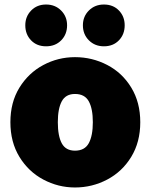

<svg xmlns="http://www.w3.org/2000/svg" viewBox="-20 -817 667 850"><path d="M26 -276Q26 -364 66 -429Q106 -494 171.5 -529Q237 -564 312 -564Q388 -564 454.5 -529.5Q521 -495 561 -429.5Q601 -364 601 -276Q601 -188 561 -122.5Q521 -57 454.5 -22Q388 13 312 13Q238 13 172 -22Q106 -57 66 -122.5Q26 -188 26 -276ZM391 -276Q391 -336 373 -368.5Q355 -401 312 -401Q271 -401 253.5 -368.5Q236 -336 236 -276Q236 -215 253.5 -182.5Q271 -150 312 -150Q355 -150 373 -183Q391 -216 391 -276ZM347 -705Q347 -744 373.5 -770.5Q400 -797 440 -797Q481 -797 506.5 -770.5Q532 -744 532 -705Q532 -665 506.5 -638.5Q481 -612 440 -612Q400 -612 373.5 -638.5Q347 -665 347 -705ZM92 -705Q92 -744 118 -770.5Q144 -797 184 -797Q224 -797 250.5 -770.5Q277 -744 277 -705Q277 -665 251 -638.5Q225 -612 184 -612Q143 -612 117.5 -638.5Q92 -665 92 -705Z"/></svg>

Font: Nebula Sans Black
Style: Regular
Weight: 900
Designer: Paul D. Hunt for Adobe (as Source Sans)
Foundry: Nebula Entertainment & Broadcasting LLC
Version: Version 1.010